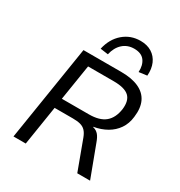

<svg xmlns="http://www.w3.org/2000/svg" viewBox="-213 -1087 1156 1233"><g transform="rotate(30 364.5 -470.0)"><path d="M69 0 181 -705H461Q540 -705 591.5 -681.5Q643 -658 665 -612Q687 -566 678 -497Q672 -444 645.5 -405.5Q619 -367 577 -343Q535 -319 482 -310L481 -308L488 -306Q509 -300 523.5 -283Q538 -266 550 -232L637 0H542L461 -219Q450 -248 435 -263.5Q420 -279 397.5 -285Q375 -291 342 -291H206L160 0ZM217 -365H417Q496 -365 537 -399Q578 -433 588 -502Q596 -569 563 -599Q530 -629 449 -629H259ZM330 -760 272 -768Q290 -848 343.5 -894Q397 -940 470 -940Q519 -940 553.5 -918.5Q588 -897 605 -858.5Q622 -820 618 -768L558 -760Q561 -812 537 -844Q513 -876 460 -876Q410 -876 376 -845Q342 -814 330 -760Z"/></g></svg>

Font: Nunito Sans 7pt
Style: Italic
Weight: 400
Italic angle: -9°
Designer: Vernon Adams
Foundry: Vernon Adams
Version: Version 3.101;gftools[0.9.27]